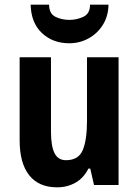

<svg xmlns="http://www.w3.org/2000/svg" viewBox="-20 -791 593 821"><path d="M487 -546V0H382L366 -70H358Q338 -30 303 -10Q268 10 224 10Q146 10 105 -41.5Q64 -93 64 -191V-546H198V-228Q198 -167 213 -136.5Q228 -106 262 -106Q316 -106 334 -149.5Q352 -193 352 -274V-546ZM444 -771Q443 -722 420 -685Q397 -648 359 -627Q321 -606 276 -606Q206 -606 159.5 -649.5Q113 -693 111 -771H190Q190 -733 216.5 -719.5Q243 -706 277 -706Q309 -706 337 -719.5Q365 -733 365 -771Z"/></svg>

Font: Noto Sans Gurmukhi Condensed
Style: Bold
Weight: 700
Width: 3
Designer: Jelle Bosma - Monotype Design Team
Foundry: Monotype Imaging Inc.
Version: Version 2.004; ttfautohint (v1.8.4.7-5d5b)